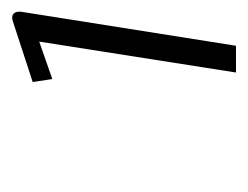

<svg xmlns="http://www.w3.org/2000/svg" viewBox="-67 -816 417 323"><g transform="rotate(-90 141.5 -654.5)"><path d="M170 -775 233 -797 181 -466H226L283 -826C285 -838 279 -846 266 -841L165 -808Z"/></g></svg>

Font: Charger Pro
Style: LitObl
Weight: 300
Designer: Jasper
Foundry: Cannot Into Space Fonts
Version: Version 1.09